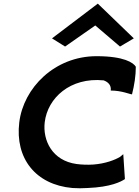

<svg xmlns="http://www.w3.org/2000/svg" viewBox="-20 -1024 767 1056"><path d="M266 -813 338 -768 504 -884 640 -768 716 -813 518 -1004ZM511 -715C281 -715 109 -541 86 -351C62 -153 176 -8 378 10C406 12 434 12 462 10C590 5 646 -25 667 -39L658 -176C654 -172 648 -167 640 -161C613 -145 561 -124 493 -119C462 -117 431 -118 401 -122C268 -140 214 -251 226 -352C242 -485 366 -600 550 -582C575 -573 593 -555 589 -526C650 -526 695 -505 706 -505C719 -556 727 -608 727 -657C714 -679 662 -715 511 -715Z"/></svg>

Font: Bluebird
Style: ExtObl
Weight: 400
Designer: Jasper
Foundry: Cannot Into Space Fonts
Version: Version 0.98